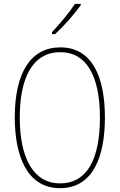

<svg xmlns="http://www.w3.org/2000/svg" viewBox="-20 -1037 624 1001"><path d="M401 -1010V-1017H371C338 -967 296 -918 251 -869V-859H267C310 -898 367 -962 401 -1010ZM527 -424C527 -642 457 -790 295 -790C141 -790 57 -660 57 -424C57 -230 118 -56 293 -56C467 -56 527 -224 527 -424ZM83 -424C83 -635 152 -765 295 -765C430 -765 501 -642 501 -424C501 -207 434 -81 293 -81C155 -81 83 -212 83 -424Z"/></svg>

Font: Noto Sans Malayalam UI Condensed Thin
Style: Regular
Weight: 100
Width: 3
Designer: Jelle Bosma - Monotype Design Team
Foundry: Monotype Imaging Inc.
Version: Version 2.104